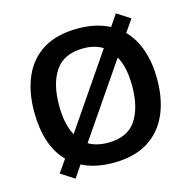

<svg xmlns="http://www.w3.org/2000/svg" viewBox="-113 -863 1013 1015"><g transform="rotate(-15 393.5 -355.5)"><path d="M730 -358Q730 -247 693 -164.5Q656 -82 581.5 -36Q507 10 394 10Q292 10 222 -27L177 39L103 -9L151 -78Q103 -126 80 -197.5Q57 -269 57 -359Q57 -469 93.5 -551.5Q130 -634 204.5 -679.5Q279 -725 395 -725Q445 -725 488 -715Q531 -705 566 -687L609 -750L682 -703L635 -636Q682 -588 706 -517Q730 -446 730 -358ZM193 -358Q193 -307 201.5 -265Q210 -223 228 -191L500 -589Q456 -616 395 -616Q289 -616 241 -547Q193 -478 193 -358ZM593 -358Q593 -461 558 -522L287 -126Q308 -113 335 -106.5Q362 -100 394 -100Q499 -100 546 -169Q593 -238 593 -358Z"/></g></svg>

Font: Noto Sans Cherokee SemiBold
Style: Regular
Weight: 600
Designer: Monotype Design Team
Foundry: Monotype Imaging Inc.
Version: Version 2.001; ttfautohint (v1.8.4.7-5d5b)